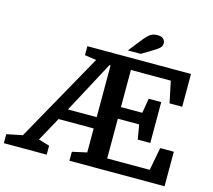

<svg xmlns="http://www.w3.org/2000/svg" viewBox="-136 -1050 1331 1199"><g transform="rotate(15 529.0 -450.0)"><path d="M667 -760 714 -788C776 -826 789 -834 789 -861C789 -881 774 -900 742 -900C704 -900 688 -892 644 -836L584 -760ZM869 -502H788L772 -407H634V-647H892L921 -508H1003V-720H333V-662L408 -651L88 -79L-14 -58V0H263V-58L192 -79L277 -234H504V-79L410 -58V0H1025V-223H937L909 -75H634V-332H772L788 -238H869ZM504 -307H318L497 -642L504 -641Z"/></g></svg>

Font: Domine
Style: Bold
Weight: 700
Designer: Pablo Impallari, Rodrigo Fuenzalida, Brenda Gallo
Foundry: Pablo Impallari, Rodrigo Fuenzalida, Brenda Gallo
Version: Version 2.000